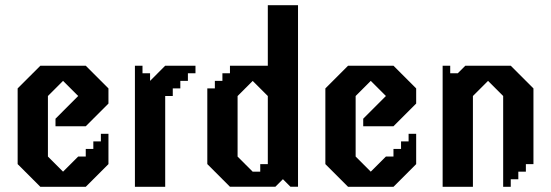

<svg xmlns="http://www.w3.org/2000/svg" viewBox="-20 -720 2124 740"><path d="M193.9 -233.4H310.5L398 -320.9V-379.2L310.5 -466.7H135.5L48 -379.2V-87.5L135.5 0H310.5L398 -87.5V-204.2H368.8V-175H339.7V-145.9H310.5V-116.7H281.4L223 -58.4L164.7 -116.7V-350L223 -408.3L281.4 -350L193.9 -262.5Z M616.7 -466.7 558.4 -408.3V-437.5H529.2V-466.7H500V0H616.7V-350H645.9V-379.2H675V-408.3H704.2V-437.5H733.4V-466.7Z M1012.2 -699.9V-466.6H866.3V-437.5H837.2V-408.4H808.1V-379.3H779V-87.6L866.3 -0.2H1041.3L1070.4 -29.4L1099.5 -0.2H1128.6V-699.9ZM1012.2 -87.4H983V-58.3H953.9L895.7 -116.5V-349.9L953.9 -408.1L1012.2 -349.9Z M1379.9 -233.4H1496.5L1584 -320.9V-379.2L1496.5 -466.7H1321.5L1234 -379.2V-87.5L1321.5 0H1496.5L1584 -87.5V-204.2H1554.8V-175H1525.7V-145.9H1496.5V-116.7H1467.4L1409 -58.4L1350.7 -116.7V-350L1409 -408.3L1467.4 -350L1379.9 -262.5Z M1948.5 -466.7H1773.5L1744.3 -437.5H1715.2V-466.7H1686V0H1802.7V-350L1861 -408.3L1919.3 -350V0H1948.5V-29.2H1977.7V-58.4H2006.8V-87.5H2036V-379.2Z"/></svg>

Font: Stepalange
Style: Regular
Weight: 400
Designer: Szymon Furjan
Version: Version 1.005;Fontself Maker 3.5.8